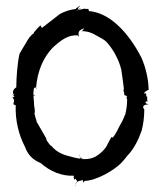

<svg xmlns="http://www.w3.org/2000/svg" viewBox="-20 -617 552 660"><path d="M22 -284C23 -282 26 -278 27 -276C31 -269 24 -260 27 -258C29 -257 33 -255 34 -255C32 -204 44 -154 66 -112C75 -86 93 -67 119 -57C153 -27 193 -11 234 -13C233 -11 233 -7 234 -4C234 1 237 1 239 -2C240 -2 240 -3 240 -3C240 -3 241 -2 241 -1C241 4 247 1 244 9C248 6 254 4 261 3C263 3 263 2 264 1C265 4 266 9 266 11C266 11 268 8 270 6V5C311 4 370 -30 397 -57C404 -64 411 -73 418 -82C439.6 -103.6 456.4 -137.5 467 -168C473 -191 476 -216 476 -241C470 -247 469 -257 488 -258C489 -258 490 -257 490 -257V-258C490 -258 489 -258 488 -259C476 -263 478 -269 489 -269C487 -270 486 -271 486 -272V-279C486 -286 486 -287 485 -285V-283C485 -284 484 -284 484 -285C480 -293 485 -297 480 -296C479 -296 477 -296 475 -295C476 -296 476 -297 476 -298C478 -302 488 -308 491 -308V-309C490 -347 481 -384 467 -417C422 -506 356 -574 285 -579C286 -581 286 -583 282 -587C281 -586 280 -586 279 -586C278 -585 273 -589 264 -586C257 -584 247 -582 242 -580C247 -582 260 -589 260 -589C258 -588 254 -587 249 -586V-587H248C248 -590.5 253 -594 255 -596L254 -597C252 -595 240 -588 240 -586C221 -584 203 -578 186 -569C163 -551 141 -534 124 -521C123 -523 119 -529 119 -530C111 -522 103 -514 96 -505C97 -504 98 -502 96 -503C85 -495 77 -484 69 -469C62 -457 53 -443 47 -432V-431C40 -402 36 -349 36 -317C35 -316 33 -315 32 -314C22 -306 23 -292 30 -291C27 -290 24 -291 23 -292V-291C24 -290 27 -289 29 -287C31 -284 25 -284 24 -282C24 -282 24 -283 23 -284ZM95 -291H97L99 -290C98 -290 98 -289 99 -289C99 -287 96 -287 95 -291ZM95 -293C94.7 -294.7 95 -296.5 95 -299C95 -300 96 -309 96 -311C97 -316 102 -317 104 -316C109 -374 129 -419 160 -452C189 -479 216 -499 248 -495C249 -494 250 -491 251 -490C251 -497 245 -511 263 -517C266 -518 268 -519 270 -520C267 -516 262 -510 262 -510C261 -510 261 -511 261 -511L260 -510C275 -510 289 -507 302 -500C325 -487 341 -481 352 -466C371 -443 389 -411 397 -377C398 -371 407 -308 406 -308C405 -308 404 -309 404 -309H403C404 -308 405 -306 405 -304C407 -298 408 -292 407 -291V-290H408C425 -285 410 -283 417 -276C417 -259 415 -242 411 -225C408 -217 404 -209 400 -200C386 -177 379 -155 367 -144C365 -144 364 -145 364 -146H363C359 -138 355 -131 351 -124C343 -103 321 -86 309 -79C296 -72 283 -70 270 -70V-71C269 -71 267 -70 266 -70C264 -69 264 -69 262 -71H264V-72H261C260 -73 258 -75 256 -78C257 -76 257 -74 257 -72C249 -72 240 -74 233 -76C195 -85 177 -92 155 -117C155 -118 154 -117 154 -116C149 -122 145 -128 140 -135C140 -136 139 -140 139 -141C128 -161 114 -184 105 -200H106C103 -208 101 -216 99 -225H98C103 -236 96 -251 97 -264C95.9 -273.5 95 -283.3 95 -293ZM104 -311V-316C104 -316 105 -316 105 -315C106 -314 105 -312 104 -311ZM237 22 238 23C239 21 239 19 240 17C239 19 238 21 237 22ZM240 17C240 15 241 14 241 12C242 11 242 10 244 9C244 10 244 10 243 11ZM247 -586H248V-584C248 -584 247 -585 247 -586ZM248 -88C248 -87 249 -87 250 -86ZM250 -86C252.6 -83.4 254 -81.9 256 -78C253.4 -80.6 252 -82.1 250 -86ZM282 -587H284V-588C284 -588 283 -587 282 -587Z"/></svg>

Font: Charger Mayhem
Style: Regular
Weight: 400
Designer: Jasper
Foundry: Cannot Into Space Fonts
Version: Version 0.98